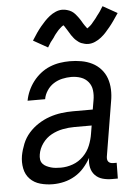

<svg xmlns="http://www.w3.org/2000/svg" viewBox="-54 -800 608 850"><g transform="rotate(-5 250.0 -375.0)"><path d="M147 8Q118 8 91 0.5Q64 -7 45.5 -26Q27 -45 21.5 -73Q16 -101 21 -130Q26 -156 36.5 -182Q47 -208 65.5 -229Q84 -250 108 -265.5Q132 -281 158 -290Q184 -299 210.5 -302.5Q237 -306 263 -306H351L358 -347Q362 -369 359.5 -390.5Q357 -412 344 -428Q331 -444 311 -451Q291 -458 268 -458Q249 -458 228.5 -453.5Q208 -449 190 -437.5Q172 -426 160 -407.5Q148 -389 145 -370H67Q71 -392 80.5 -413.5Q90 -435 104.5 -454Q119 -473 138 -488Q157 -503 179 -512Q201 -521 223.5 -524.5Q246 -528 268 -528Q294 -528 319.5 -523.5Q345 -519 367 -508Q389 -497 405.5 -478.5Q422 -460 430 -437Q438 -414 439 -388Q440 -362 435 -335L395 -93Q394 -86 395 -80Q396 -74 399.5 -70Q403 -66 408.5 -64Q414 -62 421 -62H436L435 8H409Q387 8 367.5 2.5Q348 -3 334.5 -17Q321 -31 316.5 -51Q312 -71 316 -93V-94Q303 -71 285.5 -51Q268 -31 245 -17.5Q222 -4 197 2Q172 8 147 8ZM188 -62Q215 -62 241.5 -71.5Q268 -81 288.5 -101.5Q309 -122 319.5 -148Q330 -174 334 -200L340 -236H263Q238 -236 211.5 -231Q185 -226 161 -213Q137 -200 120.5 -177Q104 -154 100 -128Q98 -117 99.5 -106Q101 -95 108 -87Q115 -79 124.5 -74.5Q134 -70 144 -67Q154 -64 165.5 -63Q177 -62 188 -62ZM178 -597 114 -633Q125 -651 135.5 -666Q146 -681 156 -693Q166 -705 175.5 -715Q185 -725 197.5 -735Q210 -745 225 -751.5Q240 -758 255 -758Q261 -758 266.5 -757Q272 -756 277 -754.5Q282 -753 287 -751Q292 -749 296.5 -746Q301 -743 304.5 -740Q308 -737 311.5 -733Q315 -729 318.5 -724.5Q322 -720 325 -716Q328 -712 330.5 -708Q333 -704 335.5 -700Q338 -696 341 -690.5Q344 -685 347.5 -680.5Q351 -676 353 -673Q355 -670 358 -666Q361 -668 364.5 -670.5Q368 -673 373 -677.5Q378 -682 379.5 -684Q381 -686 383.5 -689Q386 -692 388.5 -695Q391 -698 394 -701.5Q397 -705 400 -709Q403 -713 406 -717.5Q409 -722 413 -726.5Q417 -731 420 -736Q423 -741 426.5 -746.5Q430 -752 434 -758L498 -722Q486 -704 475.5 -689Q465 -674 455 -662Q445 -650 436 -640Q427 -630 414.5 -620Q402 -610 387 -603.5Q372 -597 357 -597Q349 -597 341 -599Q333 -601 326.5 -603.5Q320 -606 314 -610.5Q308 -615 303 -619.5Q298 -624 293 -630.5Q288 -637 284 -642.5Q280 -648 277 -654Q274 -660 269 -667Q264 -674 261 -679.5Q258 -685 254 -689Q250 -687 247 -684.5Q244 -682 239 -677.5Q234 -673 232 -671Q230 -669 227.5 -666Q225 -663 222.5 -660Q220 -657 217 -653.5Q214 -650 211.5 -646Q209 -642 206 -637.5Q203 -633 199 -628.5Q195 -624 191.5 -619Q188 -614 185 -608.5Q182 -603 178 -597Z"/></g></svg>

Font: Iosevka SS18
Style: Italic
Weight: 400
Italic angle: -9°
Monospace: yes
Designer: Belleve Invis
Foundry: Belleve Invis
Version: Version 25.1.1; ttfautohint (v1.8.4)